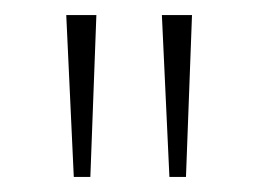

<svg xmlns="http://www.w3.org/2000/svg" viewBox="-20 -819 343 255"><path d="M195 -799H235L227 -584H205ZM68 -799H108L100 -584H78Z"/></svg>

Font: Noto Serif Sinhala Condensed Thin
Style: Regular
Weight: 100
Width: 3
Designer: Jelle Bosma - Monotype Design Team
Foundry: Monotype Imaging Inc.
Version: Version 2.007; ttfautohint (v1.8.4.7-5d5b)